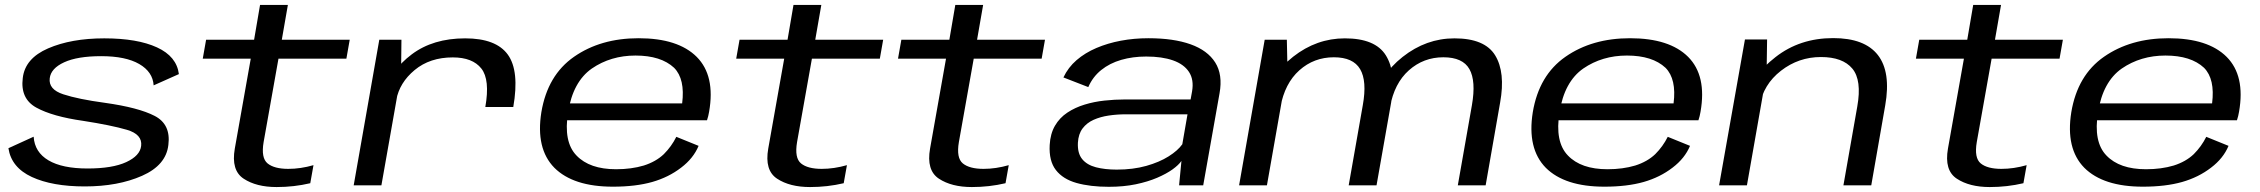

<svg xmlns="http://www.w3.org/2000/svg" viewBox="-20 -749 9136 776"><path d="M322.5 4.5Q457 4.5 554.2 -38.5Q651.5 -81.5 660.5 -163.5Q671 -246.5 605.2 -280.5Q539.5 -314.5 403.5 -333.5Q296.5 -348 236 -367.8Q175.5 -387.5 181 -432.5Q185.5 -472.5 239.2 -497.2Q293 -522 389 -522Q488 -522 542.8 -490.2Q597.5 -458.5 601 -404L703 -449.5Q694 -521 614.5 -557.5Q535 -594 401.5 -594Q268 -594 174.5 -553.5Q81 -513 72 -433.5Q61.5 -350 127 -314Q192.5 -278 316.5 -260.5Q429 -243 492.5 -224.5Q556 -206 550.5 -159.5Q546 -119.5 490.2 -93.8Q434.5 -68 334 -68Q231.5 -68 175.8 -101Q120 -134 116 -196.5L14 -150Q26 -72 108.5 -33.8Q191 4.5 322.5 4.5Z M1098 7Q1168.5 7 1234 -8.5L1247 -81.5Q1195 -66.5 1145 -66.5Q1088.5 -66.5 1061.5 -88.5Q1034.5 -110.5 1045.5 -175L1105.5 -512H1380L1393.5 -588.5H1119L1143.5 -729H1031L1007 -588.5H813L799.5 -512H993.5L929 -148.5Q913.5 -60.5 964.8 -26.8Q1016 7 1098 7Z M1941.5 -316.5H2054.5Q2080 -462.5 2032.5 -528.2Q1985 -594 1860 -594Q1730 -594 1644 -529.2Q1558 -464.5 1543.5 -381.5L1581.5 -344.5Q1594.5 -415 1656 -466Q1717.5 -517 1810 -517Q1890 -517 1925.5 -472Q1961 -427 1941.5 -316.5ZM1409.5 0H1521.5L1601 -450L1602.5 -588.5H1513Z M2457.5 5.5 2470 -65Q2363 -65 2310 -120.5Q2256.5 -175.5 2276 -295Q2295.5 -418.5 2372 -472Q2448.5 -524.5 2548.5 -524.5Q2651.5 -524.5 2704.5 -475Q2749.5 -429.5 2737 -331H2270L2258 -263H2837.5Q2843 -279 2846 -297.5Q2871.5 -443 2796 -519Q2720.5 -594.5 2561 -594.5Q2407.5 -594.5 2300 -519.5Q2193 -445 2168 -295.5Q2144.5 -148.5 2220.5 -71Q2297 5.5 2457.5 5.5ZM2470 -65 2457.5 5.5Q2549 5.5 2616 -13.5Q2682.5 -32.5 2733 -71.5Q2782.5 -109 2803.5 -159.5L2713.5 -196Q2694 -157 2663 -126Q2631 -95.5 2582 -80Q2532 -65 2470 -65Z M3254 7Q3324.5 7 3390 -8.5L3403 -81.5Q3351 -66.5 3301 -66.5Q3244.5 -66.5 3217.5 -88.5Q3190.5 -110.5 3201.5 -175L3261.5 -512H3536L3549.5 -588.5H3275L3299.5 -729H3187L3163 -588.5H2969L2955.5 -512H3149.5L3085 -148.5Q3069.5 -60.5 3120.8 -26.8Q3172 7 3254 7Z M3908 7Q3978.5 7 4044 -8.5L4057 -81.5Q4005 -66.5 3955 -66.5Q3898.5 -66.5 3871.5 -88.5Q3844.5 -110.5 3855.5 -175L3915.5 -512H4190L4203.5 -588.5H3929L3953.5 -729H3841L3817 -588.5H3623L3609.5 -512H3803.5L3739 -148.5Q3723.5 -60.5 3774.8 -26.8Q3826 7 3908 7Z M4461.5 6Q4521.5 6 4570.5 -4.2Q4619.5 -14.5 4656.8 -30.5Q4694 -46.5 4718.8 -64.2Q4743.5 -82 4755 -98.5L4745.5 0H4843L4909 -372Q4922.5 -447.5 4891.5 -496.5Q4860.5 -545.5 4791.8 -570Q4723 -594.5 4621.5 -594.5Q4563.5 -594.5 4510.2 -584.5Q4457 -574.5 4411.2 -555Q4365.5 -535.5 4331.2 -506Q4297 -476.5 4278 -436L4378.5 -397Q4396.5 -438.5 4430.8 -466Q4465 -493.5 4511.5 -507Q4558 -520.5 4612.5 -520.5Q4676.5 -520.5 4720.8 -505Q4765 -489.5 4785.5 -458.2Q4806 -427 4798 -380L4792 -347H4525Q4486 -347 4444 -342.5Q4402 -338 4363.5 -326.2Q4325 -314.5 4293.8 -293.8Q4262.5 -273 4243.8 -240.8Q4225 -208.5 4222.5 -163Q4219 -98.5 4247.5 -61.8Q4276 -25 4331 -9.5Q4386 6 4461.5 6ZM4493.5 -63.5Q4445.5 -63.5 4409.2 -73Q4373 -82.5 4353.8 -106Q4334.5 -129.5 4336.5 -172Q4338.5 -207.5 4355.5 -230Q4372.5 -252.5 4400 -264.8Q4427.5 -277 4461 -282Q4494.5 -287 4530 -287H4779.5L4758.5 -166Q4740.5 -140.5 4703.2 -117Q4666 -93.5 4612.8 -78.5Q4559.5 -63.5 4493.5 -63.5Z M4988 0H5100.5L5183.5 -471.5L5181 -588.5H5091.5ZM5431 0H5543.5L5602.5 -334.5Q5624 -456.5 5581.2 -525.2Q5538.5 -594 5415.5 -594Q5301 -594 5206.5 -519.8Q5112 -445.5 5093.5 -339L5155 -316Q5172.5 -412 5231.5 -464.8Q5290.5 -517.5 5371 -517.5Q5449 -517.5 5477.2 -469.5Q5505.5 -421.5 5488 -324ZM5872 0H5984.5L6043 -334.5Q6065 -456.5 6023 -525.2Q5981 -594 5858.5 -594Q5744 -594 5649 -519Q5554 -444 5536 -339L5598 -316Q5615 -412 5674.2 -464.8Q5733.5 -517.5 5813.5 -517.5Q5892 -517.5 5919 -469.5Q5946 -421.5 5929 -324Z M6464.5 5.5 6477 -65Q6370 -65 6317 -120.5Q6263.5 -175.5 6283 -295Q6302.5 -418.5 6379 -472Q6455.5 -524.5 6555.5 -524.5Q6658.5 -524.5 6711.5 -475Q6756.5 -429.5 6744 -331H6277L6265 -263H6844.5Q6850 -279 6853 -297.5Q6878.5 -443 6803 -519Q6727.5 -594.5 6568 -594.5Q6414.5 -594.5 6307 -519.5Q6200 -445 6175 -295.5Q6151.5 -148.5 6227.5 -71Q6304 5.5 6464.5 5.5ZM6477 -65 6464.5 5.5Q6556 5.5 6623 -13.5Q6689.5 -32.5 6740 -71.5Q6789.5 -109 6810.5 -159.5L6720.5 -196Q6701 -157 6670 -126Q6638 -95.5 6589 -80Q6539 -65 6477 -65Z M6928 0H7040.5L7120 -452L7122 -589.5H7032.5ZM7430.5 0H7543L7599.5 -323.5Q7623 -458 7569.8 -526.5Q7516.5 -595 7389 -595Q7254 -595 7156 -518.2Q7058 -441.5 7044 -362L7091.5 -320.5Q7106.5 -407.5 7178 -463Q7249.5 -518.5 7339.5 -518.5Q7427.5 -518.5 7466.5 -471.8Q7505.5 -425 7486.5 -318.5Z M8022 7Q8092.5 7 8158 -8.5L8171 -81.5Q8119 -66.5 8069 -66.5Q8012.5 -66.5 7985.5 -88.5Q7958.5 -110.5 7969.5 -175L8029.5 -512H8304L8317.5 -588.5H8043L8067.5 -729H7955L7931 -588.5H7737L7723.5 -512H7917.5L7853 -148.5Q7837.5 -60.5 7888.8 -26.8Q7940 7 8022 7Z M8641 5.5 8653.5 -65Q8546.5 -65 8493.5 -120.5Q8440 -175.5 8459.5 -295Q8479 -418.5 8555.5 -472Q8632 -524.5 8732 -524.5Q8835 -524.5 8888 -475Q8933 -429.5 8920.5 -331H8453.5L8441.5 -263H9021Q9026.5 -279 9029.5 -297.5Q9055 -443 8979.5 -519Q8904 -594.5 8744.5 -594.5Q8591 -594.5 8483.5 -519.5Q8376.5 -445 8351.5 -295.5Q8328 -148.5 8404 -71Q8480.5 5.5 8641 5.5ZM8653.5 -65 8641 5.5Q8732.5 5.5 8799.5 -13.5Q8866 -32.5 8916.5 -71.5Q8966 -109 8987 -159.5L8897 -196Q8877.5 -157 8846.5 -126Q8814.5 -95.5 8765.5 -80Q8715.5 -65 8653.5 -65Z"/></svg>

Font: Anybody Expanded
Style: Italic
Weight: 400
Width: 7
Italic angle: -10°
Version: Version 1.113;gftools[0.9.25]